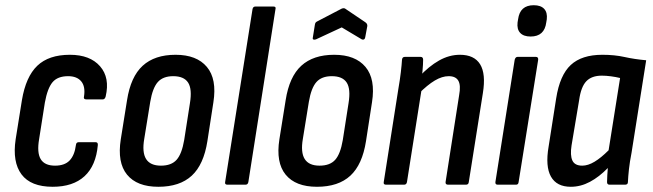

<svg xmlns="http://www.w3.org/2000/svg" viewBox="-20 -708 2502 736"><path d="M182 8Q98 8 62.5 -39.5Q27 -87 40 -174L64 -324Q79 -414 123 -456Q167 -498 248 -498Q325 -498 363.5 -454Q402 -410 385 -338Q382 -327 374 -327H311Q299 -327 302 -338Q308 -376 291.5 -396Q275 -416 241 -416Q201 -416 181.5 -393Q162 -370 152 -315L130 -175Q121 -123 136 -98Q151 -73 191 -73Q228 -73 247 -93Q266 -113 271 -152Q272 -163 282 -163H346Q356 -163 355 -152Q348 -73 304 -32.5Q260 8 182 8Z M587 8Q505 8 467 -38.5Q429 -85 443 -174L467 -324Q481 -414 527 -456Q573 -498 653 -498Q734 -498 773 -451.5Q812 -405 798 -316L775 -167Q761 -77 715 -34.5Q669 8 587 8ZM597 -73Q637 -73 657 -95.5Q677 -118 686 -171L708 -312Q717 -367 701 -391.5Q685 -416 644 -416Q605 -416 585 -393.5Q565 -371 556 -318L533 -176Q524 -124 540 -98.5Q556 -73 597 -73Z M852 0Q841 0 843 -10L948 -673Q950 -683 959 -683H1028Q1039 -683 1036 -673L932 -10Q930 0 921 0Z M1195 8Q1113 8 1075 -38.5Q1037 -85 1051 -174L1075 -324Q1089 -414 1135 -456Q1181 -498 1261 -498Q1342 -498 1381 -451.5Q1420 -405 1406 -316L1383 -167Q1369 -77 1323 -34.5Q1277 8 1195 8ZM1205 -73Q1245 -73 1265 -95.5Q1285 -118 1294 -171L1316 -312Q1325 -367 1309 -391.5Q1293 -416 1252 -416Q1213 -416 1193 -393.5Q1173 -371 1164 -318L1141 -176Q1132 -124 1148 -98.5Q1164 -73 1205 -73ZM1191 -557Q1185 -555 1181.5 -556.5Q1178 -558 1179 -563L1187 -613Q1188 -619 1190 -621.5Q1192 -624 1196 -626L1290 -675Q1298 -678 1303 -675L1380 -623Q1389 -617 1388 -608L1380 -565Q1379 -559 1375.5 -557Q1372 -555 1367 -557L1290 -603Z M1698 0Q1687 0 1688 -10L1740 -343Q1747 -381 1737 -398.5Q1727 -416 1700 -416Q1675 -416 1647 -399.5Q1619 -383 1583 -347L1586 -413Q1624 -454 1663 -476Q1702 -498 1743 -498Q1798 -498 1820.5 -461.5Q1843 -425 1831 -351L1777 -10Q1776 0 1766 0ZM1460 0Q1449 0 1451 -10L1507 -367Q1513 -401 1516.5 -431Q1520 -461 1521 -479Q1522 -490 1532 -490H1592Q1602 -490 1602 -479Q1602 -462 1599.5 -435Q1597 -408 1594 -390L1597 -371L1540 -10Q1538 0 1529 0Z M1888 0Q1878 0 1879 -10L1953 -479Q1956 -490 1964 -490H2034Q2044 -490 2043 -479L1968 -10Q1967 0 1958 0ZM2014 -568Q1987 -568 1974 -582Q1961 -596 1964 -622L1966 -634Q1973 -688 2026 -688Q2053 -688 2066 -674Q2079 -660 2076 -634L2074 -622Q2067 -568 2014 -568Z M2168 8Q2114 8 2092 -31Q2070 -70 2083 -146L2112 -331Q2126 -420 2168 -459Q2210 -498 2289 -498Q2336 -498 2374 -489.5Q2412 -481 2457 -477L2401 -123Q2394 -87 2391 -59.5Q2388 -32 2387 -10Q2387 0 2376 0H2317Q2307 0 2307 -10Q2307 -23 2308 -36.5Q2309 -50 2310 -64Q2277 -30 2241.5 -11Q2206 8 2168 8ZM2212 -73Q2234 -73 2259 -88Q2284 -103 2313 -132L2357 -409Q2341 -413 2322 -415.5Q2303 -418 2287 -418Q2248 -418 2227.5 -396.5Q2207 -375 2200 -324L2171 -151Q2165 -113 2174 -93Q2183 -73 2212 -73Z"/></svg>

Font: Sofia Sans Condensed SemiBold
Style: Italic
Weight: 600
Italic angle: -9°
Version: Version 4.100